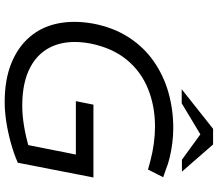

<svg xmlns="http://www.w3.org/2000/svg" viewBox="-75 -845 930 820"><g transform="rotate(90 390.0 -435.0)"><path d="M416 10Q322 10 252.5 -17.5Q183 -45 139 -95.5Q95 -146 80.5 -215.5Q66 -285 81 -369Q98 -456 140 -520.5Q182 -585 242.5 -627Q303 -669 375.5 -689.5Q448 -710 527 -710Q558 -710 590 -706Q622 -702 651.5 -695Q681 -688 705 -678L737 -667L704 -602L668 -612Q630 -622 592.5 -627Q555 -632 520 -632Q433 -632 359 -602Q285 -572 235 -511Q185 -450 166 -357Q149 -267 174.5 -201.5Q200 -136 265 -100.5Q330 -65 432 -65Q473 -65 520.5 -73Q568 -81 614 -95L594 -62L640 -294H412L427 -369H738L675 -46Q636 -29 591 -16.5Q546 -4 501 3Q456 10 416 10ZM361 -746 530 -880H597L571 -836L421 -746ZM662 -747 537 -838 530 -880H597L713 -747Z"/></g></svg>

Font: REM Light
Style: Italic
Weight: 300
Italic angle: -11°
Designer: Octavio Pardo
Foundry: Ashler Design
Version: Version 1.005;gftools[0.9.28]